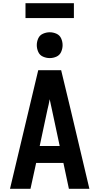

<svg xmlns="http://www.w3.org/2000/svg" viewBox="-20 -1170 616 1190"><path d="M42 0H169L204 -160H373L407 0H534L418 -490L359 -735H217ZM350 -265H226L274 -490Q278 -506 281.5 -522Q285 -538 288 -555Q292 -538 295 -522Q298 -506 302 -490ZM288 -810Q310 -810 330 -819Q350 -828 359 -848.5Q368 -869 368 -890Q368 -912 359 -932Q350 -952 330 -961Q310 -970 288 -970Q267 -970 246.5 -961Q226 -952 217 -932Q208 -912 208 -890Q208 -869 217 -848.5Q226 -828 246.5 -819Q267 -810 288 -810ZM438 -1058V-1150H138V-1058Z"/></svg>

Font: Iosevka Sparkle
Style: Bold
Weight: 700
Designer: Belleve Invis
Foundry: Belleve Invis
Version: Version 4.5.0; ttfautohint (v1.8.3)